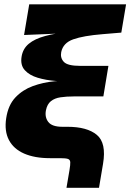

<svg xmlns="http://www.w3.org/2000/svg" viewBox="-20 -748 616 908"><path d="M294.4 140.1 308.6 56.6Q313 30.8 312.3 18.8Q311.5 6.8 300.8 3.4Q290 0 263.7 0H216.3Q144 0 94.2 -21.7Q44.4 -43.5 22.2 -85.9Q0 -128.4 9.3 -189Q18.6 -251 52.7 -287.1Q86.9 -323.2 135 -340.8Q183.1 -358.4 236.8 -363.5Q290.5 -368.7 339.8 -368.7L338.9 -361.3Q292.5 -361.3 244.6 -365Q196.8 -368.7 158 -380.4Q119.1 -392.1 97.4 -416Q75.7 -439.9 82 -479.5Q87.9 -517.6 116.2 -541Q144.5 -564.5 194.3 -577.9Q244.1 -591.3 314.5 -598.6L320.3 -591.8L93.8 -582.5L118.2 -727.5H576.2L553.7 -593.8L465.3 -586.4Q374.5 -579.1 326.4 -562Q278.3 -544.9 269.5 -501.5Q264.2 -474.1 282 -455.3Q299.8 -436.5 358.9 -436.5H492.7L468.8 -292H329.1Q293.5 -292 265.9 -287.8Q238.3 -283.7 220.7 -269.5Q203.1 -255.4 197.3 -226.6Q190.9 -193.8 208.5 -171.1Q226.1 -148.4 274.9 -148.4H298.8Q392.1 -148.4 438 -110.1Q483.9 -71.8 467.3 26.4L448.2 140.1Z"/></svg>

Font: Inter 16pt Black
Style: Italic
Weight: 900
Italic angle: -9.3988°
Version: Version 4.001;git-66647c0bb